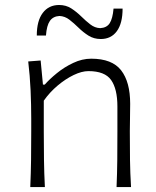

<svg xmlns="http://www.w3.org/2000/svg" viewBox="-20 -757 632 777"><path d="M102.5 0H161.6Q158.7 -57.1 158 -109.9Q157.2 -162.6 157.2 -224.6V-349.6Q181.2 -383.8 213.1 -410.6Q245.1 -437.5 278.1 -453.4Q311 -469.2 337.9 -469.2Q404.3 -469.2 429.7 -433.1Q455.1 -397 455.1 -326.2V-224.6Q455.1 -162.6 454.6 -109.9Q454.1 -57.1 451.7 0H510.3Q506.8 -57.1 506.1 -110.1Q505.4 -163.1 505.4 -226.1Q505.4 -247.6 506.1 -275.9Q506.8 -304.2 506.8 -336.9Q506.8 -425.3 470.2 -472.4Q433.6 -519.5 349.1 -519.5Q312.5 -519.5 276.4 -502.4Q240.2 -485.4 210.2 -460.9Q180.2 -436.5 161.1 -414.6H153.8L144.5 -512.2L94.2 -508.3Q101.1 -450.7 103.8 -391.6Q106.4 -332.5 106.4 -277.3V-226.1Q106.4 -163.1 105.7 -110.1Q105 -57.1 102.5 0ZM387.7 -599.1Q429.7 -599.1 452.9 -630.9Q476.1 -662.6 476.1 -722.2H439.5Q436 -682.1 424.1 -663.3Q412.1 -644.5 385.3 -643.1Q363.8 -644 345.5 -658.2Q327.1 -672.4 308.6 -690.7Q290 -709 268.6 -722.9Q247.1 -736.8 219.2 -736.8Q177.2 -736.8 153.1 -704.8Q128.9 -672.9 128.9 -613.3H166Q168.9 -653.8 181.9 -672.4Q194.8 -690.9 220.7 -692.4Q242.7 -691.4 261 -677.2Q279.3 -663.1 297.9 -644.8Q316.4 -626.5 338.1 -612.8Q359.9 -599.1 387.7 -599.1Z"/></svg>

Font: Pinar-VF
Style: Regular
Weight: 300
Designer: Amin Abedi
Version: Version 3.0